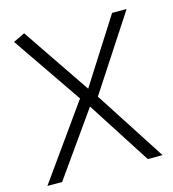

<svg xmlns="http://www.w3.org/2000/svg" viewBox="-105 -781 782 868"><g transform="rotate(-15 286.5 -347.0)"><path d="M79 0 289 -297 480 0H549L335 -331L563 -680H495L302 -377L87 -694L33 -668L255 -344L10 0Z"/></g></svg>

Font: Catamaran Thin Light
Style: Regular
Weight: 300
Version: Version 2.000